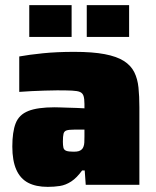

<svg xmlns="http://www.w3.org/2000/svg" viewBox="-20 -720 607 748"><path d="M166 8Q120 8 89.5 -8Q59 -24 43.5 -59Q28 -94 28 -149Q28 -206 41 -239.5Q54 -273 90 -287.5Q126 -302 193 -302Q201 -302 214.5 -301.5Q228 -301 245 -300.5Q262 -300 278.5 -299.5Q295 -299 309 -298V-315Q309 -335 305.5 -346Q302 -357 292 -361.5Q282 -366 260.5 -367Q239 -368 203 -368Q179 -368 153.5 -367Q128 -366 103 -365Q78 -364 55 -362V-500Q93 -507 147.5 -512.5Q202 -518 269 -518Q341 -518 388 -509Q435 -500 462.5 -482.5Q490 -465 503 -439Q516 -413 519.5 -379Q523 -345 523 -302V0H314L310 -56H300Q279 -27 257.5 -13Q236 1 213.5 4.5Q191 8 166 8ZM267 -129Q279 -129 286 -131Q293 -133 298 -137.5Q303 -142 305 -148Q308 -155 308.5 -165Q309 -175 309 -188V-215H269Q249 -215 239.5 -212Q230 -209 227.5 -199Q225 -189 225 -168Q225 -154 227 -145Q229 -136 238 -132.5Q247 -129 267 -129ZM94 -576V-700H259V-576ZM318 -576V-700H483V-576Z"/></svg>

Font: Saira Thin Black
Style: Regular
Weight: 900
Version: Version 1.101